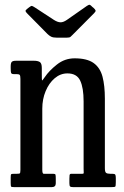

<svg xmlns="http://www.w3.org/2000/svg" viewBox="-20 -770 509 790"><path d="M49 -465H38Q27.5 -465 25.8 -469.8Q24 -474.5 24 -489V-496.5Q24 -511 28.5 -515.5Q33 -520 45.5 -520H120.5Q135.5 -520 143.8 -514.8Q152 -509.5 152 -490.5V-467Q152 -441.5 152.8 -439.2Q153.5 -437 164.5 -453Q182 -479 214.2 -504.5Q246.5 -530 287 -530Q338 -530 365 -510.8Q392 -491.5 401.8 -454.5Q411.5 -417.5 411.5 -364V-78Q411.5 -63 416.2 -59Q421 -55 433 -55H442Q452 -55 454.2 -51.5Q456.5 -48 456.5 -37.5V-21Q456.5 -4.5 454.2 -2.2Q452 0 436 0H282Q271.5 0 268.5 -2.8Q265.5 -5.5 265.5 -16.5V-34.5Q265.5 -43 266.2 -49Q267 -55 273.5 -55H318.5Q325 -55 324.5 -58.8Q324 -62.5 324 -76.5V-353Q324 -408.5 310 -438.2Q296 -468 257.5 -468Q228.5 -468 205 -448Q181.5 -428 167.8 -395Q154 -362 154 -323V-72Q154 -55 159.5 -55H198.5Q207 -55 208.2 -51.5Q209.5 -48 209.5 -34V-15.5Q209.5 0 192.5 0H40Q27.5 0 25.8 -2.2Q24 -4.5 24 -17V-39.5Q24 -51 26 -53Q28 -55 39.5 -55H49Q57.5 -55 60.8 -56.2Q64 -57.5 64 -70.5V-445.5Q64 -458.5 61 -461.8Q58 -465 49 -465ZM175 -630.5 93 -713.5Q86.5 -720 85.2 -723.8Q84 -727.5 91 -733L100 -740Q108 -746.5 111.8 -745.5Q115.5 -744.5 124 -739L202 -688Q217 -678.5 228.8 -678.2Q240.5 -678 255 -688L338 -746Q346 -751.5 349.8 -750Q353.5 -748.5 360 -741.5L365 -737.5Q372 -731 373.2 -727Q374.5 -723 367.5 -716L279 -627Q273.5 -621.5 269.8 -618.2Q266 -615 254 -615H214Q198.5 -615 190.2 -619.2Q182 -623.5 175 -630.5Z"/></svg>

Font: Besley* Condensed
Style: Regular
Weight: 400
Width: 3
Designer: Owen Earl
Foundry: indestructible type*
Version: Version 3.000; ttfautohint (v1.8.3)